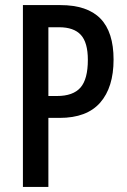

<svg xmlns="http://www.w3.org/2000/svg" viewBox="-20 -734 497 754"><path d="M217 -714Q323 -714 374.5 -661Q426 -608 426 -500Q426 -391 373.5 -331Q321 -271 214 -271H170V0H70V-714ZM212 -627H170V-357H204Q267 -357 296 -390Q325 -423 325 -499Q325 -567 297.5 -597Q270 -627 212 -627Z"/></svg>

Font: Noto Sans Khmer UI ExtraCondensed Medium
Style: Regular
Weight: 500
Width: 2
Designer: Danh Hong and the Monotype Design Team
Foundry: Monotype Imaging Inc.
Version: Version 2.002; ttfautohint (v1.8.4.7-5d5b)